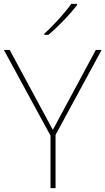

<svg xmlns="http://www.w3.org/2000/svg" viewBox="-20 -972 545 992"><path d="M378 -945V-952H348C319 -909 254 -838 209 -798V-792H230C283 -836 343 -900 378 -945ZM253 -301 30 -714H0L241 -271V0H267V-275L505 -714H475Z"/></svg>

Font: Noto Sans Gurmukhi UI Thin
Style: Regular
Weight: 100
Designer: Jelle Bosma - Monotype Design Team
Foundry: Monotype Imaging Inc.
Version: Version 2.004